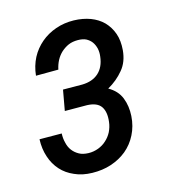

<svg xmlns="http://www.w3.org/2000/svg" viewBox="-88 -610 614 691"><g transform="rotate(-15 219.0 -264.5)"><path d="M392.1 -388.7C394 -411.6 392.1 -432.6 385.7 -450.7C379.4 -468.8 369.6 -484.4 356.9 -497.6C344.2 -510.3 328.6 -520 310.5 -526.9C292 -533.7 271.5 -537.6 249 -538.1C225.1 -538.6 202.6 -535.2 181.6 -527.8C160.6 -520.5 141.6 -509.8 125.5 -496.1C109.4 -482.4 95.7 -465.8 85.4 -446.3C75.2 -426.3 68.8 -404.8 66.4 -380.9L149.9 -381.3C152.3 -393.1 156.2 -404.3 161.6 -414.6C167 -424.8 173.8 -433.6 182.1 -441.4C190.4 -448.7 199.7 -455.1 210 -459.5C220.2 -463.9 231.9 -465.8 244.6 -465.8C256.3 -465.8 266.6 -463.9 274.9 -460C283.2 -455.6 290 -450.2 295.4 -442.9C300.8 -435.5 304.2 -427.2 306.6 -418C308.6 -408.7 309.1 -398.4 307.6 -387.7C304.7 -361.8 295.4 -342.3 280.3 -328.6C265.1 -314.9 244.6 -307.6 219.2 -307.1L147.5 -307.6L133.8 -231.4L216.8 -231C241.7 -230 258.8 -222.7 268.1 -209C277.3 -195.3 280.3 -176.3 277.3 -152.3C275.9 -139.2 272 -127.4 266.6 -116.2C260.7 -105 253.4 -95.7 244.6 -87.9C235.8 -79.6 225.6 -73.7 214.4 -69.3C202.6 -64.9 189.9 -62.5 176.8 -63C163.6 -63.5 151.9 -65.9 142.6 -71.3C132.8 -76.7 125 -83.5 118.7 -91.8C112.3 -100.1 107.9 -110.4 105.5 -121.6C102.5 -132.8 101.6 -144 102.1 -156.2L19.5 -156.7C18.6 -132.8 21.5 -110.8 28.3 -90.8C34.7 -70.8 44.9 -53.2 58.1 -38.6C71.3 -23.9 87.4 -12.7 106.9 -4.4C126 4.4 147.9 8.8 172.4 9.3C197.3 9.8 220.7 6.8 242.7 -0.5C264.6 -7.8 284.2 -18.1 301.3 -32.2C318.4 -46.4 332 -63.5 342.3 -84C352.5 -104 358.9 -127 360.4 -152.3C361.8 -176.3 358.9 -198.7 350.6 -219.7C342.3 -240.7 327.1 -256.8 305.7 -269C329.1 -282.2 348.6 -298.3 364.7 -317.9C380.9 -336.9 389.6 -360.8 392.1 -388.7Z"/></g></svg>

Font: Roboto Condensed
Style: Italic
Weight: 400
Designer: Google
Version: Version 1.000;PS 001.000;hotconv 1.0.88;makeotf.lib2.5.64775